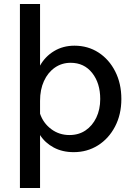

<svg xmlns="http://www.w3.org/2000/svg" viewBox="-20 -740 673 954"><path d="M179 194H79V-720H179V-414Q204 -459 248.5 -486Q293 -513 350 -513Q417 -513 469.5 -479Q522 -445 552.5 -385Q583 -325 583 -248Q583 -171 551.5 -111Q520 -51 466.5 -17.5Q413 16 346 16Q290 16 247 -7Q204 -30 179 -69ZM179 -239V-175Q195 -128 234.5 -98.5Q274 -69 325 -69Q371 -69 405 -92Q439 -115 458.5 -155.5Q478 -196 478 -248Q478 -327 438 -377.5Q398 -428 331 -428Q287 -428 252.5 -404Q218 -380 198.5 -337.5Q179 -295 179 -239Z"/></svg>

Font: Wix Madefor Text Medium
Style: Regular
Weight: 500
Designer: Dalton Maag Ltd
Foundry: Dalton Maag Ltd
Version: Version 3.100